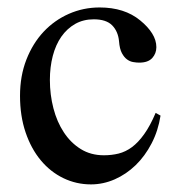

<svg xmlns="http://www.w3.org/2000/svg" viewBox="-20 -480 484 515"><path d="M410.6 -169.9Q404.3 -129.4 386.7 -95.5Q369.1 -61.5 344 -37.1Q318.8 -12.7 287.8 1Q256.8 14.6 224.1 14.6Q184.6 14.6 149.9 -2.2Q115.2 -19 89.4 -50Q63.5 -81.1 48.6 -125Q33.7 -168.9 33.7 -223.1Q33.7 -276.4 50.8 -320.1Q67.9 -363.8 96.9 -394.8Q126 -425.8 164.8 -442.9Q203.6 -460 247.1 -460Q314 -460 356 -425.3Q377 -408.2 388.2 -390.1Q399.4 -372.1 399.4 -353.5Q399.4 -336.4 388.2 -324.2Q377 -312 353.5 -312Q346.2 -312 337.4 -313.5Q328.6 -314.9 320.8 -320.6Q313 -326.2 306.9 -337.6Q300.8 -349.1 299.3 -369.1Q296.9 -395.5 281 -411.9Q265.1 -428.2 231.4 -428.2Q203.6 -428.2 181.6 -415.8Q159.7 -403.3 144.5 -381.6Q129.4 -359.9 121.6 -330.1Q113.8 -300.3 113.8 -265.6Q113.8 -226.1 123.3 -189.5Q132.8 -152.8 151.4 -124.8Q169.9 -96.7 196.8 -80.1Q223.6 -63.5 258.8 -63.5Q279.3 -63.5 298.1 -68.1Q316.9 -72.8 334 -85.4Q351.1 -98.1 366.9 -120.4Q382.8 -142.6 397.5 -177.2Z"/></svg>

Font: Tai Heritage Pro
Style: Regular
Weight: 400
Designer: Faah Baccam, Walt Agee, Victor Gaultney, Annie Olsen
Foundry: SIL International
Version: Version 2.600